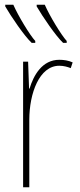

<svg xmlns="http://www.w3.org/2000/svg" viewBox="-20 -786 336 806"><path d="M168 -766H134V-759C159 -716 214 -635 245 -606H260V-614C237 -639 188 -720 168 -766ZM36 -766H2V-759C27 -716 82 -635 113 -606H128V-614C105 -639 56 -720 36 -766ZM229 -535C157 -535 121 -470 104 -414H102L98 -527H77V0H103V-283C103 -394 145 -510 229 -510C248 -510 264 -505 277 -500L285 -524C268 -532 248 -535 229 -535Z"/></svg>

Font: Noto Sans Condensed Thin
Style: Regular
Weight: 100
Width: 3
Designer: Monotype Design Team
Foundry: Monotype Imaging Inc.
Version: Version 2.013